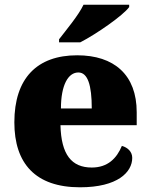

<svg xmlns="http://www.w3.org/2000/svg" viewBox="-20 -786 638 816"><path d="M231 -619V-606H321C391 -642 504 -721 529 -756V-766H335C314 -721 260 -657 231 -619ZM320 10C481 10 542 -55 542 -115C542 -141 523 -159 498 -166C476 -113 438 -74 370 -74C284 -74 240 -129 237 -254H561V-309C561 -468 465 -551 308 -551C138 -551 41 -454 41 -266C41 -91 131 10 320 10ZM370 -325H239C239 -425 270 -478 313 -478C353 -478 370 -424 370 -325Z"/></svg>

Font: Noto Serif Georgian Black
Style: Regular
Weight: 900
Designer: Monotype Design Team, Akaki Razmadze
Foundry: Google LLC
Version: Version 2.003